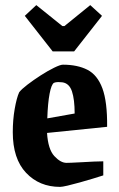

<svg xmlns="http://www.w3.org/2000/svg" viewBox="-20 -720 465 751"><path d="M384 -34Q369 -29 344 -21.5Q319 -14 292.5 -6.5Q266 1 244.5 6Q223 11 215 11Q134 11 82 -44Q30 -99 30 -203Q30 -251 37.5 -294Q45 -337 55 -359Q64 -371 87.5 -389Q111 -407 139 -425Q167 -443 191.5 -455Q216 -467 226 -467Q283 -467 322 -447Q361 -427 380.5 -374.5Q400 -322 399 -224L164 -200Q168 -136 192.5 -109.5Q217 -83 240 -83Q242 -83 259 -83.5Q276 -84 300 -85.5Q324 -87 347 -88Q370 -89 384 -89ZM191 -396Q181 -390 174 -353.5Q167 -317 165 -257L272 -276Q272 -331 261.5 -362.5Q251 -394 224 -398Q217 -399 207.5 -399Q198 -399 191 -396ZM186 -519 77 -658 122 -700 224 -618H232L333 -700L379 -658L270 -519Z"/></svg>

Font: Grenze Gotisch
Style: Bold
Weight: 700
Designer: Renata Polastri
Foundry: Omnibus-Type
Version: Version 1.001